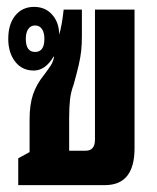

<svg xmlns="http://www.w3.org/2000/svg" viewBox="-20 -538 457 558"><path d="M33 0V-78L66 -96V-191Q66 -234 76 -263.5Q86 -293 107 -319Q122 -339 128 -348.5Q134 -358 137 -372L136 -374Q112 -333 78 -333Q44 -333 24 -359Q4 -385 4 -425Q4 -468 24.5 -493Q45 -518 79 -518Q112 -518 132 -495Q152 -472 152 -437Q160 -464 165 -510H218V-434Q218 -409 216 -390.5Q214 -372 209 -350Q204 -328 194 -292Q186 -271 183.5 -249Q181 -227 181 -196V-100H229Q256 -100 256 -132V-510H371V-107Q371 0 285 0ZM82 -387Q109 -387 109 -425Q109 -443 102 -453.5Q95 -464 82 -464Q69 -464 62 -453.5Q55 -443 55 -425Q55 -387 82 -387Z"/></svg>

Font: Noto Sans Thai Looped UI Condensed
Style: Bold
Weight: 700
Width: 3
Designer: Cadson Demak Team
Foundry: Cadson Demak Co., Ltd.
Version: Version 1.000